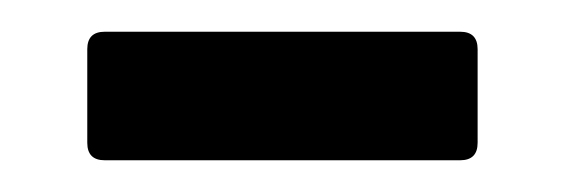

<svg xmlns="http://www.w3.org/2000/svg" viewBox="-20 -326 355 121"><path d="M46 -225Q35 -225 35 -236V-295Q35 -306 46 -306H270Q281 -306 281 -295V-236Q281 -225 270 -225Z"/></svg>

Font: Sofia Sans Extra Condensed
Style: Bold
Weight: 700
Designer: Botio Nikoltchev, Ani Petrova
Foundry: lettersoup
Version: Version 4.101